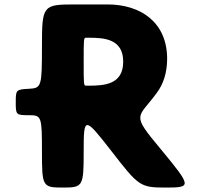

<svg xmlns="http://www.w3.org/2000/svg" viewBox="-20 -845 938 865"><path d="M357 -567C357 -672 357 -675 368 -675H379C450 -675 535 -670 535 -567C535 -464 450 -459 379 -459H368C357 -459 357 -462 357 -567ZM169 -637C169 -454 167 -448 110 -445C52 -442 51 -440 51 -384C51 -328 52 -326 110 -326C167 -326 169 -321 169 -163C169 -5 171 0 263 0C354 0 357 -5 357 -163C357 -321 360 -321 483 -163C605 -5 612 0 728 0C844 0 843 -5 706 -171C568 -336 600 -309 686 -426C716 -466 733 -518 733 -580C733 -742 617 -825 464 -825H316C173 -825 169 -820 169 -637Z"/></svg>

Font: Hussar Print
Style: Bold
Weight: 700
Foundry: Cannot Into Space Fonts
Version: Version 2.00